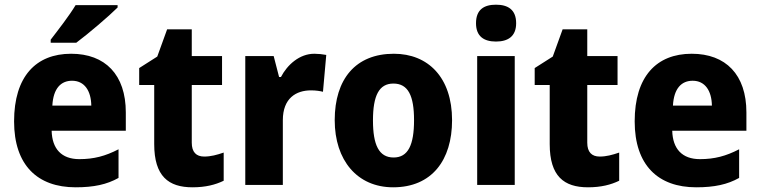

<svg xmlns="http://www.w3.org/2000/svg" viewBox="-20 -788 3238 818"><path d="M481 -756V-766H302C275 -721 229 -662 196 -619V-606H305C356 -644 444 -719 481 -756ZM283 -559C133 -559 40 -462 40 -271C40 -84 140 10 302 10C380 10 435 -2 485 -30V-152C429 -123 380 -110 318 -110C242 -110 202 -154 200 -231H516V-309C516 -470 428 -559 283 -559ZM287 -444C340 -444 368 -401 369 -338H203C207 -412 240 -444 287 -444Z M850 -121C816 -121 797 -140 797 -180V-426H926V-549H797V-663H692L650 -547L573 -498V-426H637V-174C637 -37 698 10 800 10C856 10 898 -1 933 -18V-138C904 -128 878 -121 850 -121Z M1319 -559C1256 -559 1204 -512 1177 -460H1169L1146 -549H1025V0H1185V-276C1185 -370 1242 -403 1305 -403C1327 -403 1344 -400 1356 -397L1370 -554C1355 -557 1335 -559 1319 -559Z M1906 -276C1906 -458 1804 -559 1658 -559C1495 -559 1406 -451 1406 -276C1406 -105 1502 10 1655 10C1820 10 1906 -106 1906 -276ZM1569 -275C1569 -381 1595 -432 1656 -432C1719 -432 1744 -380 1744 -276C1744 -171 1719 -117 1657 -117C1594 -117 1569 -171 1569 -275Z M2093 -768C2042 -768 2008 -747 2008 -689C2008 -632 2043 -611 2093 -611C2143 -611 2179 -632 2179 -689C2179 -747 2144 -768 2093 -768ZM2173 -549H2013V0H2173Z M2535 -121C2501 -121 2482 -140 2482 -180V-426H2611V-549H2482V-663H2377L2335 -547L2258 -498V-426H2322V-174C2322 -37 2383 10 2485 10C2541 10 2583 -1 2618 -18V-138C2589 -128 2563 -121 2535 -121Z M2927 -559C2777 -559 2684 -462 2684 -271C2684 -84 2784 10 2946 10C3024 10 3079 -2 3129 -30V-152C3073 -123 3024 -110 2962 -110C2886 -110 2846 -154 2844 -231H3160V-309C3160 -470 3072 -559 2927 -559ZM2931 -444C2984 -444 3012 -401 3013 -338H2847C2851 -412 2884 -444 2931 -444Z"/></svg>

Font: Noto Sans Myanmar SemiCondensed ExtraBold
Style: Regular
Weight: 800
Width: 4
Designer: Monotype Design Team
Foundry: Monotype Imaging Inc.
Version: Version 2.107